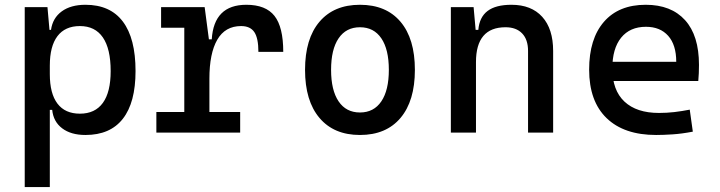

<svg xmlns="http://www.w3.org/2000/svg" viewBox="-20 -547 2970 792"><path d="M82 224.6V-517.6H175.8L185.5 -408.2V224.6ZM332.5 9.8Q272.9 9.8 236.6 -17.6Q200.2 -44.9 195.3 -93.8H150.4L185.5 -241.2Q185.5 -161.1 217 -119.6Q248.5 -78.1 309.6 -78.1Q372.1 -78.1 404.3 -122.6Q436.5 -167 436.5 -253.9Q436.5 -345.7 404.3 -392.6Q372.1 -439.5 309.6 -439.5Q248.5 -439.5 217 -397.9Q185.5 -356.4 185.5 -276.4L150.4 -423.8H190.4Q197.3 -472.7 234.6 -500Q272 -527.3 332.5 -527.3Q434.6 -527.3 486.8 -458Q539.1 -388.7 539.1 -253.9Q539.1 -124 486.8 -57.1Q434.6 9.8 332.5 9.8Z M843.8 -222.7 813.5 -384.8H853.5Q862.3 -527.3 996.1 -527.3Q1076.2 -527.3 1112.3 -481.4Q1148.4 -435.5 1148.4 -333H1045.9Q1045.9 -389.6 1029.1 -414.6Q1012.2 -439.5 974.6 -439.5Q908.7 -439.5 876.2 -383.1Q843.8 -326.7 843.8 -222.7ZM625 0V-85H970.7V0ZM740.2 0V-517.6H824.2L843.8 -369.1V0ZM644.5 -432.6V-517.6H817.4L827.1 -432.6Z M1464.8 9.8Q1357.4 9.8 1297.9 -60.5Q1238.3 -130.9 1238.3 -258.8Q1238.3 -387.2 1297.9 -457.3Q1357.4 -527.3 1464.8 -527.3Q1572.8 -527.3 1632.1 -457.3Q1691.4 -387.2 1691.4 -258.8Q1691.4 -130.9 1632.1 -60.5Q1572.8 9.8 1464.8 9.8ZM1464.8 -83Q1522 -83 1553 -128.9Q1584 -174.8 1584 -258.8Q1584 -343.3 1553 -388.9Q1522 -434.6 1464.8 -434.6Q1407.7 -434.6 1376.7 -388.9Q1345.7 -343.3 1345.7 -258.8Q1345.7 -174.8 1376.7 -128.9Q1407.7 -83 1464.8 -83Z M2158.2 0V-336.9Q2158.2 -383.8 2133.8 -409.2Q2109.4 -434.6 2065.4 -434.6Q1943.4 -434.6 1943.4 -291L1913.1 -423.8H1953.1Q1957.5 -476.1 1991.2 -501.7Q2024.9 -527.3 2089.8 -527.3Q2171.9 -527.3 2216.8 -477.5Q2261.7 -427.7 2261.7 -336.9V0ZM1839.8 0V-517.6H1933.6L1943.4 -408.2V0Z M2686.5 9.8Q2554.2 9.8 2482.2 -59.8Q2410.2 -129.4 2410.2 -259.8Q2410.2 -386.7 2471.2 -457Q2532.2 -527.3 2643.6 -527.3Q2748.5 -527.3 2805.9 -463.9Q2863.3 -400.4 2863.3 -279.3Q2863.3 -243.7 2860.4 -212.9H2497.1V-292H2769.5Q2769.5 -361.8 2736.3 -399.2Q2703.1 -436.5 2644.5 -436.5Q2578.6 -436.5 2542.2 -391.6Q2505.9 -346.7 2505.9 -264.6Q2505.9 -174.8 2555.9 -127.9Q2606 -81.1 2698.2 -81.1Q2730.5 -81.1 2761.7 -84.7Q2793 -88.4 2825.2 -94.7L2837.9 -3.9Q2792 4.9 2753.9 7.3Q2715.8 9.8 2686.5 9.8Z"/></svg>

Font: Cascadia Code PL
Style: Regular
Weight: 400
Monospace: yes
Designer: Aaron Bell
Foundry: Saja Typeworks
Version: Version 2102.003